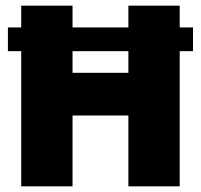

<svg xmlns="http://www.w3.org/2000/svg" viewBox="-20 -659 710 679"><path d="M8 -478V-562H662.5V-478ZM236.5 0H55V-639H236.5ZM615.5 0H434V-639H615.5ZM159.5 -401.5H501.5V-250.5H159.5Z"/></svg>

Font: Anek Latin Medium ExtraBold
Style: Regular
Weight: 800
Version: Version 1.003